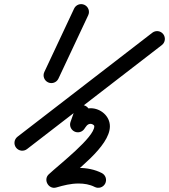

<svg xmlns="http://www.w3.org/2000/svg" viewBox="-20 -617 813 923"><path d="M336.2 -575.6C336.2 -575.6 336.2 -575.6 336.2 -575.6C288.5 -474.1 240.8 -372.5 193.1 -270.9C184.3 -252.2 192.3 -229.9 211.1 -221.1C229.8 -212.3 252.1 -220.3 260.9 -239.1C308.6 -340.6 356.3 -442.2 404.1 -543.8C412.9 -562.5 404.8 -584.8 386.1 -593.6C367.3 -602.4 345 -594.4 336.2 -575.6ZM764.8 -452.9C752.1 -469.3 728.6 -472.3 712.2 -459.6C496.2 -293 280.1 -126.3 64.1 40.3C47.7 53 44.7 76.5 57.3 92.9C70 109.3 93.5 112.3 109.9 99.7C109.9 99.7 109.9 99.7 109.9 99.7C326 -67 542 -233.6 758 -400.3C774.4 -412.9 777.4 -436.5 764.8 -452.9ZM338.8 -87C338.8 -87 338.8 -87 338.8 -87C332.2 -68.3 325.6 -49.6 319 -30.9C312.1 -11.4 322.4 10 341.9 16.9C361.4 23.8 382.9 13.6 389.8 -6C389.8 -6 389.8 -6 389.8 -6C396.4 -24.7 403 -43.4 409.6 -62.1C416.5 -81.6 406.2 -103 386.7 -109.9C367.1 -116.8 345.7 -106.6 338.8 -87ZM384.3 4.2C384.3 4.2 384.3 4.2 384.3 4.2C393 -7.4 399.1 -21.7 415.7 -21.7C421.4 -21.7 433.3 -16.8 433.3 -9.9C433.3 43.6 266.6 172.3 214.5 220.9C200.4 233.9 200.2 252.5 208.1 266.4C215.9 280.3 232 289.7 250.4 284.3C286.6 273.9 319.5 265.2 357.9 265.2C384.4 265.2 411.4 269.5 435.2 281.7C453.7 291.1 476.3 283.8 485.7 265.4C495.1 246.9 487.8 224.3 469.4 214.9C435 197.3 396.3 190.2 357.9 190.2C312.3 190.2 272.7 199.8 229.6 212.3C211.1 217.6 213.1 240 223.2 257.8C233.3 275.6 251.5 288.8 265.5 275.7C339.7 206.8 508.3 88.1 508.3 -9.9C508.3 -59.2 463.4 -96.7 415.7 -96.7C371.3 -96.7 348.9 -73.4 324.5 -41.1C312 -24.5 315.3 -1 331.8 11.5C348.3 24 371.8 20.7 384.3 4.2Z"/></svg>

Font: FRB American Cursive Extrabold
Style: Bold Italic
Weight: 800
Italic angle: -25°
Version: Version 2.0;Modular Font Editor K font №1